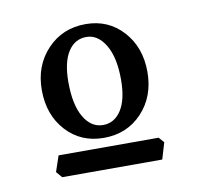

<svg xmlns="http://www.w3.org/2000/svg" viewBox="-49 -647 447 432"><g transform="rotate(-10 174.5 -431.0)"><path d="M171.9 -365.2Q197.8 -365.2 213.4 -389.4Q229 -413.6 229 -459Q229 -509.8 211.9 -538.3Q194.8 -566.9 168.5 -566.9Q142.1 -566.9 126.7 -543Q111.3 -519 111.3 -473.6Q111.3 -421.9 127.9 -393.6Q144.5 -365.2 171.9 -365.2ZM168.5 -336.4Q116.2 -336.4 82.8 -373Q49.3 -409.7 49.3 -466.3Q49.3 -522 84 -558.8Q118.7 -595.7 171.9 -595.7Q223.6 -595.7 257.1 -558.8Q290.5 -522 290.5 -465.8Q290.5 -409.7 256.1 -373Q221.7 -336.4 168.5 -336.4ZM289.1 -265.6H60.5L48.8 -279.3L61 -315.4H289.6L300.3 -303.2Z"/></g></svg>

Font: Almanac
Style: Regular
Weight: 400
Designer: Eden's Almanac
Version: Version 3.501;March 28, 2021;FontCreator 13.0.0.2683 64-bit